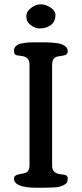

<svg xmlns="http://www.w3.org/2000/svg" viewBox="-20 -885 386 905"><path d="M241.2 -813.5Q241.2 -770 196.8 -755.4Q184.6 -751 165 -751Q145.5 -751 124.8 -766.6Q104 -782.2 104 -806.6Q104 -831.1 126.7 -847.9Q149.4 -864.7 172.1 -864.7Q194.8 -864.7 218 -849.6Q241.2 -834.5 241.2 -813.5ZM152.8 0Q45.9 0 45.9 -43.9Q45.9 -61 79.1 -65.4Q94.7 -67.9 100.1 -70.3Q119.1 -78.1 119.1 -105V-581.1Q119.1 -616.2 82.5 -621.1Q75.7 -622.1 69.8 -622.8Q64 -623.5 60.1 -624.3Q56.2 -625 54.7 -626Q53.2 -627 51 -628.7Q48.8 -630.4 47.9 -632.8Q45.9 -639.2 45.9 -645.8Q45.9 -652.3 48.1 -658.2Q50.3 -664.1 55.9 -668.5Q61.5 -672.9 66.7 -675.8Q71.8 -678.7 82.3 -680.4Q92.8 -682.1 99.9 -683.3Q106.9 -684.6 121.6 -685.1Q136.2 -685.5 144.5 -685.5Q160.2 -685.5 175.8 -685.5Q191.4 -685.5 201.4 -685.3Q211.4 -685.1 225.6 -684.1Q239.7 -683.1 249 -681.6Q258.3 -680.2 268.8 -676.8Q279.3 -673.3 285.2 -668.9Q299.3 -658.7 299.3 -644.8Q299.3 -630.9 289.8 -626.7Q280.3 -622.6 265.1 -620.8Q250 -619.1 244.6 -616.7Q225.6 -607.9 225.6 -581.1V-105Q225.6 -83.5 237.1 -74.5Q248.5 -65.4 264.9 -63.7Q281.2 -62 286.1 -60.5Q299.3 -57.6 299.3 -44.7Q299.3 -31.7 294.9 -24.4Q290.5 -17.1 280.3 -12.5Q270 -7.8 260.7 -5.1Q251.5 -2.4 233.9 -1.5Q207.5 0 152.8 0Z"/></svg>

Font: Corben
Style: Regular
Weight: 400
Designer: vernon adams
Foundry: vernon adams
Version: Version 1.101